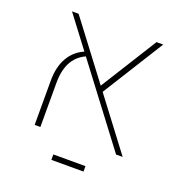

<svg xmlns="http://www.w3.org/2000/svg" viewBox="-126 -672 852 908"><g transform="rotate(20 300.0 -218.5)"><path d="M510.3 0 83 -564.9H116.2L543.5 0ZM100.6 0V-222.7Q100.6 -293.9 129.2 -341.6Q157.7 -389.2 212.9 -410.2L230.5 -392.6Q129.4 -356.4 129.4 -222.7V0ZM542 -564.9 338.9 -240.2 317.4 -259.8 508.3 -564.9ZM231.4 128.4V101.1H393.1V128.4Z"/></g></svg>

Font: Heebo Thin
Style: Regular
Weight: 250
Designer: Oded Ezer
Foundry: Ezer Type House
Version: Version 3.100